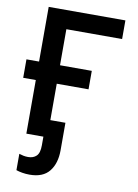

<svg xmlns="http://www.w3.org/2000/svg" viewBox="-100 -779 763 1065"><g transform="rotate(10 281.5 -246.5)"><path d="M86 0V-302H15V-406H86V-714H518V-609H204V-406H383V-302H204V-97H289V58Q289 132 253.5 176.5Q218 221 143 221Q121 221 101 217.5Q81 214 67 209V117Q79 121 91.5 123.5Q104 126 118 126Q147 126 164.5 109Q182 92 182 49V0Z"/></g></svg>

Font: Noto Sans Mono SemiCondensed SemiBold
Style: Regular
Weight: 600
Width: 4
Designer: Monotype Design Team
Foundry: Monotype Imaging Inc.
Version: Version 2.014; ttfautohint (v1.8.4.7-5d5b)